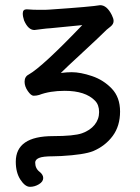

<svg xmlns="http://www.w3.org/2000/svg" viewBox="-20 -508 540 742"><path d="M96 214Q77 214 59 186.5Q41 159 41 117Q41 18 185 18Q266 18 297 7Q328 -4 345.5 -25.5Q363 -47 363 -75Q363 -103 347 -119Q310 -157 230 -157Q173 -157 131 -141Q121 -138 110 -138Q100 -138 87.5 -156Q75 -174 75 -192Q75 -212 91 -220Q144 -250 298 -411L176 -399Q159 -398 144.5 -396Q130 -394 113 -392Q89 -392 73 -429Q68 -444 68 -456Q68 -472 83 -472Q110 -470 130 -470Q167 -470 173 -471Q334 -482 367 -488Q393 -488 412 -450Q419 -436 419 -427Q419 -415 408 -406L392 -393Q365 -366 300 -306Q235 -246 215 -226Q238 -229 257 -229Q291 -229 335.5 -214Q380 -199 412 -165.5Q444 -132 444 -77Q444 -21 415.5 17.5Q387 56 340 76Q305 90 217 95L185 96Q145 96 130.5 102.5Q116 109 116 120Q116 143 133 156Q147 167 147 180Q147 194 130.5 204Q114 214 96 214Z"/></svg>

Font: LXGW WenKai Mono Medium
Style: Regular
Weight: 500
Monospace: yes
Designer: LXGW / Fontworks Inc.
Foundry: LXGW / Fontworks Inc.
Version: Version 1.520; June 14, 2025